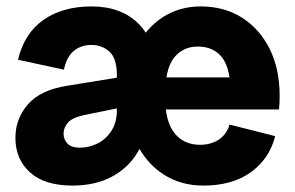

<svg xmlns="http://www.w3.org/2000/svg" viewBox="-20 -564 919 598"><path d="M613 14Q543 14 489 -21Q435 -56 404.5 -119Q374 -182 374 -265Q374 -349 403.5 -412Q433 -475 485.5 -509.5Q538 -544 605 -544Q678 -544 733 -509.5Q788 -475 819.5 -412.5Q851 -350 851 -265Q851 -254 850.5 -244Q850 -234 849 -223H424V-323H740L699 -265Q699 -349 672.5 -384Q646 -419 596 -419Q549 -419 521.5 -383.5Q494 -348 494 -265Q494 -187 523 -150Q552 -113 603 -113Q636 -113 660.5 -128.5Q685 -144 695 -176L837 -140Q820 -71 762.5 -28.5Q705 14 613 14ZM206 14Q119 14 73.5 -27Q28 -68 28 -135Q28 -194 67 -239Q106 -284 190 -297L387 -329V-235L244 -206Q205 -198 191.5 -182Q178 -166 178 -148Q178 -129 190.5 -116.5Q203 -104 228 -104Q257 -104 283.5 -117Q310 -130 327 -156.5Q344 -183 344 -221L439 -210Q439 -141 409.5 -91Q380 -41 328 -13.5Q276 14 206 14ZM344 -167V-330Q344 -382 321 -403Q298 -424 265 -424Q233 -424 210.5 -406Q188 -388 179 -347L36 -378Q56 -461 116 -502.5Q176 -544 265 -544Q357 -544 411 -490.5Q465 -437 465 -342V-179Z"/></svg>

Font: Radio Canada Big
Style: Regular
Weight: 400
Designer: Étienne Aubert Bonn
Foundry: Coppers and Brasses
Version: Version 1.001